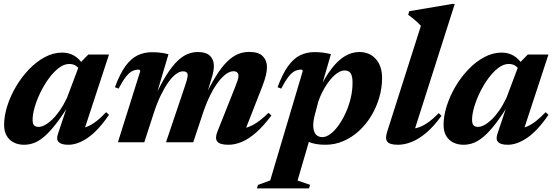

<svg xmlns="http://www.w3.org/2000/svg" viewBox="-20 -744 2900 1004"><path d="M282.5 -42 339.5 -213 351 -212.5Q308.5 -143 274.8 -99Q241 -55 212.2 -30.5Q183.5 -6 157.8 3.5Q132 13 106 13Q75.5 13 51.8 1Q28 -11 14.8 -34.2Q1.5 -57.5 1.5 -91Q1.5 -137.5 18 -189.8Q34.5 -242 63.5 -291.2Q92.5 -340.5 131 -380.8Q169.5 -421 214 -445Q258.5 -469 305 -469Q339.5 -469 367.2 -453.2Q395 -437.5 418 -401L399.5 -372Q392.5 -389 378.2 -399.2Q364 -409.5 342 -409.5Q315 -409.5 288 -389Q261 -368.5 236.2 -335Q211.5 -301.5 192.2 -262.2Q173 -223 161.8 -185Q150.5 -147 150.5 -118Q150.5 -97 158 -88.8Q165.5 -80.5 182.5 -80.5Q196 -80.5 213.5 -89.5Q231 -98.5 251 -117Q271 -135.5 291.2 -164.2Q311.5 -193 330 -231.5L399 -415L442 -459H550L413 -41.5L395.5 -72Q416 -73.5 437.8 -82.5Q459.5 -91.5 483.8 -110Q508 -128.5 535 -157.5L550 -143.5Q493.5 -61 439.8 -24Q386 13 337 13Q301 13 287.2 -0.8Q273.5 -14.5 282.5 -42Z M1252.5 -39 1227 -71.5Q1249.5 -70.5 1272.8 -77.8Q1296 -85 1323.5 -103.2Q1351 -121.5 1384 -154L1399 -140Q1358 -85 1319.5 -51.2Q1281 -17.5 1245 -2.2Q1209 13 1174 13Q1130.5 13 1116.8 -3.2Q1103 -19.5 1116 -53.5L1208.5 -286Q1219 -312.5 1223 -325.2Q1227 -338 1227 -347Q1227 -358.5 1220.5 -365Q1214 -371.5 1200 -371.5Q1183.5 -371.5 1163.5 -357.8Q1143.5 -344 1122.5 -317Q1101.5 -290 1081.2 -250Q1061 -210 1043 -158L990.5 0H848L947 -293.5Q952.5 -310.5 955.8 -321.2Q959 -332 960.2 -338.8Q961.5 -345.5 961.5 -350Q961.5 -361 955.2 -366Q949 -371 936.5 -371Q919.5 -371 900 -356.5Q880.5 -342 860.2 -313.8Q840 -285.5 820.5 -245.2Q801 -205 784.5 -154L734.5 0H596.5L713 -370.5Q713.5 -375 711.5 -377.5Q709.5 -380 705 -380Q688.5 -380 672.8 -372.8Q657 -365.5 639.8 -344.2Q622.5 -323 600 -280.5L581 -288Q607 -358.5 636.2 -398.5Q665.5 -438.5 699.8 -454.8Q734 -471 774.5 -471Q791.5 -471 805 -470Q818.5 -469 831.8 -466.8Q845 -464.5 861 -460.5L792 -228L788 -234Q821.5 -306 851 -352.5Q880.5 -399 907.8 -425Q935 -451 961.5 -461.5Q988 -472 1015 -472Q1058 -472 1078.2 -452Q1098.5 -432 1098.5 -398.5Q1098.5 -384.5 1095 -367Q1091.5 -349.5 1083 -323.5L1052.5 -220.5H1043Q1077.5 -295 1108 -344Q1138.5 -393 1167 -421Q1195.5 -449 1223.8 -460.8Q1252 -472.5 1282 -472.5Q1332.5 -472.5 1354.2 -450Q1376 -427.5 1376 -393.5Q1376 -375 1370.5 -350.8Q1365 -326.5 1351 -290.5Z M1627 -146.5Q1622 -128.5 1620 -114Q1618 -99.5 1618 -88Q1618 -60.5 1629.5 -43.8Q1641 -27 1666 -27Q1685.5 -27 1707.5 -43.2Q1729.5 -59.5 1750 -88Q1770.5 -116.5 1787.2 -153Q1804 -189.5 1813.8 -230.2Q1823.5 -271 1823.5 -312Q1823.5 -344.5 1814 -360Q1804.5 -375.5 1782 -375.5Q1768 -375.5 1752.2 -367Q1736.5 -358.5 1721 -342.8Q1705.5 -327 1691.2 -306.2Q1677 -285.5 1665 -261.8Q1653 -238 1644.5 -212.5ZM1542 -48 1607.5 -44.5 1536 200 1601.5 222.5 1596 241H1323.5L1329 223L1393 199.5L1562.5 -370.5Q1563 -375 1561.5 -377.5Q1560 -380 1555.5 -380Q1538.5 -380 1522.8 -372.8Q1507 -365.5 1489.8 -344.2Q1472.5 -323 1450.5 -280.5L1431.5 -288Q1457.5 -358.5 1486.5 -398.5Q1515.5 -438.5 1549.5 -455Q1583.5 -471.5 1623.5 -471.5Q1649.5 -471.5 1668 -469Q1686.5 -466.5 1710.5 -461L1653 -263L1643 -264.5Q1678.5 -339.5 1714 -385.2Q1749.5 -431 1785.5 -451.5Q1821.5 -472 1859 -472Q1913 -472 1945.5 -435.2Q1978 -398.5 1978 -336Q1978 -284.5 1963.2 -234Q1948.5 -183.5 1921.8 -139Q1895 -94.5 1858 -60.2Q1821 -26 1776.2 -6.5Q1731.5 13 1681 13Q1628 13 1592 -2.8Q1556 -18.5 1542 -48Z M2181 -609Q2172 -619 2162 -628.2Q2152 -637.5 2140.2 -647Q2128.5 -656.5 2114.5 -666.5L2120 -685.5L2344.5 -723.5H2358L2140 -40L2111 -70.5Q2135 -69 2159.5 -75Q2184 -81 2212.2 -99.5Q2240.5 -118 2274 -152.5L2288.5 -138.5Q2249 -83.5 2209.8 -50.2Q2170.5 -17 2133 -2Q2095.5 13 2061 13Q2018.5 13 2005.5 -2.8Q1992.5 -18.5 2004.5 -55Z M2580.5 -42 2637.5 -213 2649 -212.5Q2606.5 -143 2572.8 -99Q2539 -55 2510.2 -30.5Q2481.5 -6 2455.8 3.5Q2430 13 2404 13Q2373.5 13 2349.8 1Q2326 -11 2312.8 -34.2Q2299.5 -57.5 2299.5 -91Q2299.5 -137.5 2316 -189.8Q2332.5 -242 2361.5 -291.2Q2390.5 -340.5 2429 -380.8Q2467.5 -421 2512 -445Q2556.5 -469 2603 -469Q2637.5 -469 2665.2 -453.2Q2693 -437.5 2716 -401L2697.5 -372Q2690.5 -389 2676.2 -399.2Q2662 -409.5 2640 -409.5Q2613 -409.5 2586 -389Q2559 -368.5 2534.2 -335Q2509.5 -301.5 2490.2 -262.2Q2471 -223 2459.8 -185Q2448.5 -147 2448.5 -118Q2448.5 -97 2456 -88.8Q2463.5 -80.5 2480.5 -80.5Q2494 -80.5 2511.5 -89.5Q2529 -98.5 2549 -117Q2569 -135.5 2589.2 -164.2Q2609.5 -193 2628 -231.5L2697 -415L2740 -459H2848L2711 -41.5L2693.5 -72Q2714 -73.5 2735.8 -82.5Q2757.5 -91.5 2781.8 -110Q2806 -128.5 2833 -157.5L2848 -143.5Q2791.5 -61 2737.8 -24Q2684 13 2635 13Q2599 13 2585.2 -0.8Q2571.5 -14.5 2580.5 -42Z"/></svg>

Font: Newsreader 36pt
Style: Bold Italic
Weight: 700
Italic angle: -17°
Designer: Hugues Gentile
Foundry: Production Type
Version: Version 1.003